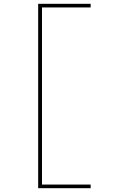

<svg xmlns="http://www.w3.org/2000/svg" viewBox="-20 -843 640 1006"><path d="M180 143V-823H455V-804H200V124H455V143Z"/></svg>

Font: Iosevka Etoile Thin
Style: Regular
Weight: 100
Designer: Belleve Invis
Foundry: Belleve Invis
Version: Version 22.1.2; ttfautohint (v1.8.4)